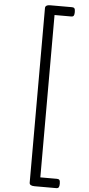

<svg xmlns="http://www.w3.org/2000/svg" viewBox="-88 -1527 765 1647"><g transform="rotate(5 294.0 -704.0)"><path d="M490 -1443Q490 -1421 484 -1412Q478 -1403 463 -1403H319V-5H463Q478 -5 484 3.5Q490 12 490 35Q490 57 484 66Q478 75 463 75H276Q232 75 232 48V-1455Q232 -1483 276 -1483H463Q478 -1483 484 -1474.5Q490 -1466 490 -1443Z"/></g></svg>

Font: Playwrite FR Trad
Style: Regular
Weight: 400
Designer: Veronika Burian, José Scaglione
Foundry: TypeTogether
Version: Version 1.000